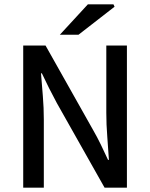

<svg xmlns="http://www.w3.org/2000/svg" viewBox="-20 -865 692 885"><path d="M87 0V-655H190L409 -266Q428 -233 445 -198Q462 -163 478 -128H482Q479 -179 474.5 -235Q470 -291 470 -345V-655H565V0H462L242 -390Q224 -423 206.5 -458Q189 -493 173 -527H169Q173 -477 177.5 -422Q182 -367 182 -314V0ZM256 -705 385 -845H503L508 -834L342 -705Z"/></svg>

Font: Mada Medium
Style: Regular
Weight: 500
Designer: Khaled Hosny
Version: Version 1.5